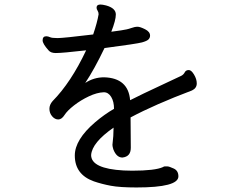

<svg xmlns="http://www.w3.org/2000/svg" viewBox="-20 -794 1040 847"><path d="M582 33Q509 33 469 25.5Q429 18 394 6Q310 -24 310 -108Q310 -178 400 -255Q440 -289 483 -314Q483 -346 470.5 -366.5Q458 -387 438 -387Q408 -386 372 -369Q336 -352 306.5 -329Q277 -306 264.5 -286.5Q252 -267 237 -267Q222 -267 210 -281Q198 -295 198 -314Q198 -332 212 -348Q293 -430 360 -572Q255 -560 226 -560Q204 -560 194 -572Q168 -601 168 -616Q168 -634 184 -634Q192 -634 200.5 -630Q209 -626 234 -626Q259 -626 391 -642Q409 -695 415 -731Q415 -740 410.5 -747Q406 -754 406 -760Q406 -774 423 -774Q432 -774 448 -770Q491 -758 491 -730Q491 -705 471 -654L514 -660Q542 -664 558 -670Q574 -676 587 -676Q598 -676 620 -665Q642 -654 642 -637Q642 -627 635 -620Q628 -613 606.5 -607Q585 -601 441 -582Q396 -488 356 -428Q394 -453 439 -453Q546 -450 554 -352Q607 -379 688 -416.5Q769 -454 779.5 -459.5Q790 -465 795 -475Q800 -485 813 -485Q824 -485 836 -465Q848 -445 848 -426Q848 -405 827 -395Q663 -333 556 -276L557 -142Q557 -103 520 -99Q494 -99 480 -135Q476 -148 476 -155Q481 -194 481 -231Q386 -165 382 -110Q382 -50 525 -42L563 -41Q664 -41 699 -57Q703 -60 707 -60H718Q726 -60 746.5 -50.5Q767 -41 767 -16Q767 33 582 33Z"/></svg>

Font: LXGW WenKai Lite
Style: Bold
Weight: 700
Designer: LXGW / Fontworks Inc.
Foundry: LXGW / Fontworks Inc.
Version: Version 1.330;April 28, 2024